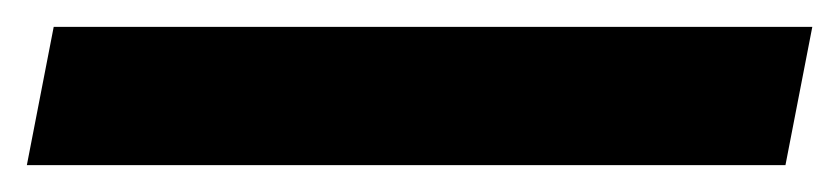

<svg xmlns="http://www.w3.org/2000/svg" viewBox="-32 43 625 143"><path d="M-12 166 8 63H573L553 166Z"/></svg>

Font: Teachers
Style: Italic
Weight: 400
Italic angle: -11°
Designer: Alfredo Marco Pradil, Chank Diesel
Version: Version 1.001